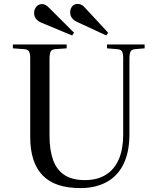

<svg xmlns="http://www.w3.org/2000/svg" viewBox="-20 -951 813 985"><path d="M393 14Q328 14 279.5 -2Q231 -18 199 -51Q167 -84 151 -133Q135 -182 135 -249V-652Q135 -677 128.5 -687.5Q122 -698 102 -699L46 -703V-723H322V-703L264 -699Q247 -698 240.5 -687.5Q234 -677 234 -648V-256Q234 -181 252.5 -130Q271 -79 311 -53Q351 -27 415 -27Q480 -27 524 -55Q568 -83 590 -135Q612 -187 612 -260V-652Q612 -678 605.5 -688Q599 -698 579 -699L529 -703V-723H722V-703L675 -699Q656 -698 650 -687Q644 -676 644 -648V-262Q644 -171 613.5 -109Q583 -47 526 -16.5Q469 14 393 14ZM525 -769 381 -836Q360 -845 350 -857.5Q340 -870 340 -888Q340 -905 350 -918Q360 -931 379 -931Q388 -931 397.5 -926.5Q407 -922 419 -908L535 -783ZM350 -769 196 -833Q175 -841 165 -854Q155 -867 155 -885Q155 -902 166 -916Q177 -930 196 -930Q205 -930 214 -925Q223 -920 236 -907L360 -783Z"/></svg>

Font: Literata 60pt
Style: Regular
Weight: 400
Designer: Latin by Veronika Burian and Jose Scaglione. Greek by Irene Vlachou. Cyrillic by Vera Evstafieva.
Foundry: TypeTogether
Version: Version 3.002